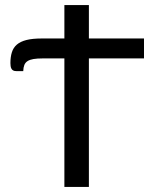

<svg xmlns="http://www.w3.org/2000/svg" viewBox="-20 -736 617 756"><path d="M547 -506H330V0H233.5V-506H148Q126 -506 111.5 -503.5Q97 -501 88.2 -495.2Q79.5 -489.5 75.8 -480Q72 -470.5 71.5 -456H44Q36 -456 31.5 -458.8Q27 -461.5 24.8 -466Q22.5 -470.5 21.8 -476Q21 -481.5 21 -487.5Q21 -512 26.8 -530.2Q32.5 -548.5 46.5 -560.5Q60.5 -572.5 84.2 -578.5Q108 -584.5 144.5 -584.5H233.5V-716H330V-584.5H547Z"/></svg>

Font: Lato-Regular
Style: Regular
Weight: 400
Designer: Lukasz Dziedzic with Adam Twardoch and Botio Nikoltchev
Foundry: tyPoland Lukasz Dziedzic
Version: Version 2.015; 2015-08-06; http://www.latofonts.com/